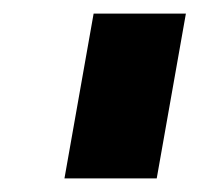

<svg xmlns="http://www.w3.org/2000/svg" viewBox="-20 -720 294 283"><path d="M118 -700H254L211 -457H75Z"/></svg>

Font: Bai Jamjuree
Style: Bold Italic
Weight: 700
Italic angle: -10°
Designer: Katatrad Aksorn Co.,Ltd.
Foundry: Cadson Demak Co.,Ltd.
Version: Version 1.000; ttfautohint (v1.6)